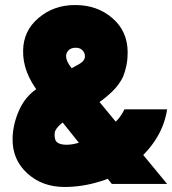

<svg xmlns="http://www.w3.org/2000/svg" viewBox="-20 -732 685 764"><path d="M237 12Q272 12 307.5 6.5Q343 1 378 -10Q449 -31 506 -76Q626 -171 645 -297H475Q456 -254 408 -221Q360 -188 306 -168Q272 -156 246 -156Q223 -156 211 -163Q203 -168 200 -176Q198 -183 197.5 -190.5Q197 -198 198 -206Q200 -214 206.5 -222.5Q213 -231 225 -241Q246 -258 271 -272.5Q296 -287 323 -298Q346 -308 365.5 -319.5Q385 -331 402 -346Q428 -367 445 -388Q462 -409 471 -430Q479 -451 483.5 -474Q488 -497 488 -523Q488 -608 427 -660Q367 -712 279 -712Q194 -712 134 -661Q73 -610 72 -531Q70 -444 137 -360L425 0H645L268 -457Q243 -487 243 -509Q243 -522 253 -532Q263 -542 281 -542Q299 -542 308 -532Q313 -527 315.5 -521Q318 -515 318 -508Q318 -490 295 -477Q284 -471 270.5 -463.5Q257 -456 240 -446Q204 -427 175 -409.5Q146 -392 124 -377Q79 -346 55 -291Q31 -236 30 -180Q29 -96 89 -42Q148 12 237 12Z"/></svg>

Font: Unageo
Style: Black
Weight: 900
Designer: Richard Sepsi
Foundry: Richard Sepsi
Version: Version 2.000